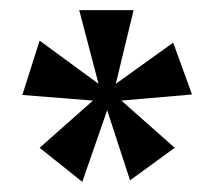

<svg xmlns="http://www.w3.org/2000/svg" viewBox="-20 -634 422 378"><path d="M358 -448 321 -550 208 -469 243 -614H136L174 -469L58 -554L24 -447L163 -436L58 -343L142 -276L191 -417L236 -279L324 -343L219 -436Z"/></svg>

Font: Modon Arabic
Style: Bold
Weight: 700
Designer: Ahmedzaza
Foundry: Ahmedzaza
Version: Version 2.010